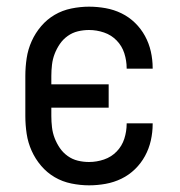

<svg xmlns="http://www.w3.org/2000/svg" viewBox="-20 -548 540 576"><path d="M247 8Q221 8 194 2.5Q167 -3 144 -16.5Q121 -30 103.5 -50.5Q86 -71 75 -95.5Q64 -120 60 -146.5Q56 -173 56 -200V-320Q56 -347 60 -373.5Q64 -400 75 -424.5Q86 -449 103.5 -469.5Q121 -490 144 -503.5Q167 -517 194 -522.5Q221 -528 247 -528Q272 -528 297 -523.5Q322 -519 344.5 -508Q367 -497 385 -479.5Q403 -462 415 -440Q427 -418 432.5 -393.5Q438 -369 438 -344V-342H360V-343Q360 -366 353 -388Q346 -410 330 -426.5Q314 -443 292 -450.5Q270 -458 247 -458Q230 -458 213.5 -454Q197 -450 183 -440Q169 -430 159.5 -416Q150 -402 144 -386.5Q138 -371 136 -354Q134 -337 134 -320V-295H306V-225H134V-200Q134 -183 136 -166Q138 -149 144 -133.5Q150 -118 159.5 -104Q169 -90 183 -80Q197 -70 213.5 -66Q230 -62 247 -62Q270 -62 292 -69.5Q314 -77 330 -93.5Q346 -110 353 -132Q360 -154 360 -177V-178H438V-176Q438 -151 432.5 -126.5Q427 -102 415 -80Q403 -58 385 -40.5Q367 -23 344.5 -12Q322 -1 297 3.5Q272 8 247 8Z"/></svg>

Font: Iosevka Fuck
Style: Regular
Weight: 400
Monospace: yes
Designer: Belleve Invis
Foundry: Belleve Invis
Version: Version 28.0.7; ttfautohint (v1.8.3)